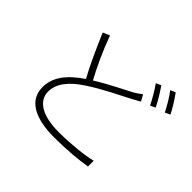

<svg xmlns="http://www.w3.org/2000/svg" viewBox="-175 -1059 1350 1350"><g transform="rotate(45 500.0 -384.5)"><path d="M772 -762 734 -745C762 -707 797 -646 817 -605L855 -623C834 -667 797 -726 772 -762ZM878 -799 840 -782C870 -745 902 -689 925 -644L963 -662C944 -701 905 -763 878 -799ZM269 -755 218 -733C266 -622 321 -498 366 -419C250 -341 190 -260 190 -163C190 -26 317 30 497 30C620 30 741 19 811 6V-51C739 -32 607 -19 494 -19C325 -19 240 -79 240 -168C240 -248 296 -318 395 -383C496 -450 618 -508 689 -545C714 -559 735 -569 752 -580L726 -627C708 -612 690 -601 667 -587C607 -555 504 -506 408 -446C364 -526 310 -641 269 -755Z"/></g></svg>

Font: GenYoGothic2 TW L
Style: Regular
Weight: 300
Version: Version 2.100;PS 2.1;hotconv 16.6.51;makeotf.lib2.5.65220 DE